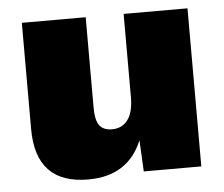

<svg xmlns="http://www.w3.org/2000/svg" viewBox="-43 -548 705 605"><g transform="rotate(-5 310.0 -245.0)"><path d="M571 -500V0H389L384 -99Q339 10 213 10Q47 10 47 -164V-500H249V-214Q249 -174 261.5 -157.5Q274 -141 301 -141Q333 -141 351 -165Q369 -189 369 -237V-500Z"/></g></svg>

Font: Work Sans ExtraBold
Style: Regular
Weight: 800
Designer: Wei Huang
Foundry: Wei Huang
Version: Version 1.500